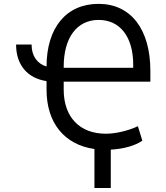

<svg xmlns="http://www.w3.org/2000/svg" viewBox="-20 -757 852 985"><path d="M62.5 -528.4C62.5 -424 120.7 -355.5 218.8 -340.9V-296.9C218.8 -126.1 310.4 -14.6 464.5 7.5V207.4H548.3V10.7C614 7.1 674 -9.6 710.2 -35.5L687.5 -109.4C635.7 -85.6 573.2 -71 522.7 -71C388.5 -71 306.8 -156.6 306.8 -296.9V-338.1H751.4V-393.5C751.4 -607.2 650.9 -737.2 485.8 -737.2C320.3 -737.2 219.1 -615.4 218.8 -415.8C170.5 -430 142 -470.2 142 -528.4ZM306.8 -409.1V-414.8C306.8 -563.9 374.6 -654.8 485.8 -654.8C596.2 -654.8 663.4 -567.8 663.4 -424.7V-409.1Z"/></svg>

Font: Karasuma Gothic
Style: Regular
Weight: 400
Designer: Rasmus Andersson, Ryoko Nishizuka
Foundry: Genbu
Version: Version 1.00